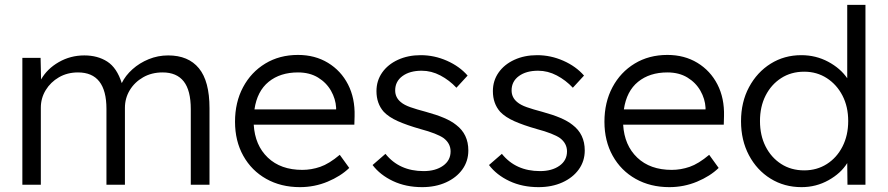

<svg xmlns="http://www.w3.org/2000/svg" viewBox="-20 -760 3654 790"><path d="M72 0V-522H147L149 -433Q174 -477 222 -504.5Q270 -532 327 -532Q382 -532 421.5 -506.5Q461 -481 481 -418Q496 -449 525 -475Q554 -501 592 -516.5Q630 -532 672 -532Q755 -532 798.5 -479Q842 -426 842 -315V0H765V-311Q765 -388 736 -425Q707 -462 649 -462Q604 -462 569 -442Q534 -422 514 -389Q494 -356 494 -316V0H418V-312Q418 -462 301 -462Q257 -462 222.5 -442Q188 -422 168 -389Q148 -356 148 -317V0Z M1214 10Q1136 10 1075.5 -24Q1015 -58 981 -119Q947 -180 947 -259Q947 -339 980 -401Q1013 -463 1071.5 -498.5Q1130 -534 1206 -534Q1276 -534 1329.5 -501.5Q1383 -469 1412 -412.5Q1441 -356 1439 -282L1438 -247H1024Q1029 -162 1082 -111.5Q1135 -61 1224 -61Q1261 -61 1297.5 -73.5Q1334 -86 1378 -123L1417 -69Q1382 -35 1328 -12.5Q1274 10 1214 10ZM1206 -462Q1133 -462 1085.5 -423.5Q1038 -385 1027 -310H1363V-317Q1361 -353 1342 -386.5Q1323 -420 1288.5 -441Q1254 -462 1206 -462Z M1717 10Q1650 10 1597 -15Q1544 -40 1513 -81L1566 -127Q1623 -56 1723 -56Q1772 -56 1803 -78Q1834 -100 1834 -137Q1834 -170 1805 -192Q1792 -201 1768 -210.5Q1744 -220 1710 -229Q1654 -245 1617 -261.5Q1580 -278 1559 -300Q1529 -334 1529 -385Q1529 -428 1552.5 -461.5Q1576 -495 1617.5 -514Q1659 -533 1711 -533Q1767 -533 1819 -510Q1871 -487 1904 -449L1858 -399Q1829 -430 1792 -449.5Q1755 -469 1715 -469Q1666 -469 1636 -447Q1606 -425 1606 -388Q1606 -359 1629 -340Q1643 -328 1668.5 -319Q1694 -310 1732 -300Q1776 -288 1806.5 -275Q1837 -262 1857 -246Q1907 -208 1907 -141Q1907 -97 1882.5 -63Q1858 -29 1815 -9.5Q1772 10 1717 10Z M2196 10Q2129 10 2076 -15Q2023 -40 1992 -81L2045 -127Q2102 -56 2202 -56Q2251 -56 2282 -78Q2313 -100 2313 -137Q2313 -170 2284 -192Q2271 -201 2247 -210.5Q2223 -220 2189 -229Q2133 -245 2096 -261.5Q2059 -278 2038 -300Q2008 -334 2008 -385Q2008 -428 2031.5 -461.5Q2055 -495 2096.5 -514Q2138 -533 2190 -533Q2246 -533 2298 -510Q2350 -487 2383 -449L2337 -399Q2308 -430 2271 -449.5Q2234 -469 2194 -469Q2145 -469 2115 -447Q2085 -425 2085 -388Q2085 -359 2108 -340Q2122 -328 2147.5 -319Q2173 -310 2211 -300Q2255 -288 2285.5 -275Q2316 -262 2336 -246Q2386 -208 2386 -141Q2386 -97 2361.5 -63Q2337 -29 2294 -9.5Q2251 10 2196 10Z M2734 10Q2656 10 2595.5 -24Q2535 -58 2501 -119Q2467 -180 2467 -259Q2467 -339 2500 -401Q2533 -463 2591.5 -498.5Q2650 -534 2726 -534Q2796 -534 2849.5 -501.5Q2903 -469 2932 -412.5Q2961 -356 2959 -282L2958 -247H2544Q2549 -162 2602 -111.5Q2655 -61 2744 -61Q2781 -61 2817.5 -73.5Q2854 -86 2898 -123L2937 -69Q2902 -35 2848 -12.5Q2794 10 2734 10ZM2726 -462Q2653 -462 2605.5 -423.5Q2558 -385 2547 -310H2883V-317Q2881 -353 2862 -386.5Q2843 -420 2808.5 -441Q2774 -462 2726 -462Z M3278 10Q3207 10 3150.5 -25Q3094 -60 3061.5 -121.5Q3029 -183 3029 -261Q3029 -340 3062 -401.5Q3095 -463 3151 -498Q3207 -533 3277 -533Q3337 -533 3387.5 -506Q3438 -479 3466 -438V-740H3541V0H3467L3466 -89Q3440 -47 3389 -18.5Q3338 10 3278 10ZM3289 -59Q3341 -59 3382 -85Q3423 -111 3446.5 -157Q3470 -203 3470 -262Q3470 -321 3446.5 -366.5Q3423 -412 3382 -438.5Q3341 -465 3289 -465Q3235 -465 3194 -438.5Q3153 -412 3130 -366.5Q3107 -321 3107 -262Q3107 -203 3130 -157.5Q3153 -112 3194 -85.5Q3235 -59 3289 -59Z"/></svg>

Font: Lexend Deca Light
Style: Regular
Weight: 300
Designer: Bonnie Shaver-Troup, Thomas Jockin
Foundry: Lexend
Version: Version 1.008; ttfautohint (v1.8.4.7-5d5b)